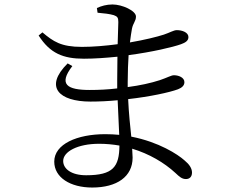

<svg xmlns="http://www.w3.org/2000/svg" viewBox="-20 -797 1040 860"><path d="M382 -394C282 -394 240 -418 304 -501L283 -513C176 -407 245 -342 385 -342C425 -342 466 -344 507 -348L514 -193C494 -195 473 -196 451 -196C326 -196 223 -152 223 -73C223 -2 295 43 393 43C504 43 574 -6 574 -91L572 -131C648 -108 715 -69 766 -22C784 -5 795 5 813 5C829 5 840 -5 840 -24C840 -43 828 -61 806 -79C777 -105 692 -161 568 -185C563 -232 557 -288 554 -353C652 -364 739 -383 777 -397C795 -404 806 -414 806 -429C806 -450 780 -460 759 -460C747 -460 729 -449 696 -438C656 -425 606 -414 552 -407V-429C552 -476 554 -516 556 -550C662 -564 755 -586 791 -599C810 -606 824 -614 824 -631C824 -652 796 -662 772 -662C758 -662 741 -651 714 -642C683 -632 627 -618 562 -607C565 -632 568 -651 571 -668C576 -694 589 -702 589 -723C589 -749 527 -777 484 -777C457 -777 433 -770 414 -761L417 -740C449 -737 469 -735 490 -729C506 -723 510 -718 510 -698L507 -599C454 -592 398 -587 347 -587C253 -587 219 -611 170 -652L153 -638C204 -558 263 -534 356 -534C404 -534 456 -538 506 -543L505 -441V-401C464 -396 422 -394 382 -394ZM515 -145C514 -50 487 -12 366 -12C299 -12 263 -41 263 -76C263 -117 326 -153 424 -153C455 -153 486 -150 515 -145Z"/></svg>

Font: Harano Aji Mincho TW
Style: Regular
Weight: 400
Foundry: Masamichi Hosoda
Version: HaranoAjiMinchoTW-Regular version 20230610;ttx 4.39.4